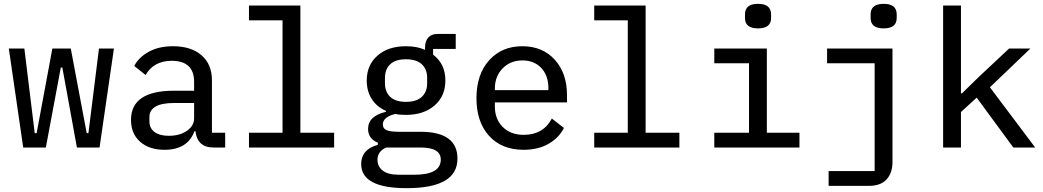

<svg xmlns="http://www.w3.org/2000/svg" viewBox="-20 -769 5440 1001"><path d="M101 0 26 -516H107L161 -75H171L253 -516H349L432 -75H441L496 -516H574L499 0H381L305 -417H297L219 0Z M1154 0H1093Q1009 0 999 -85H994Q958 12 838 12Q758 12 710.5 -30Q663 -72 663 -144Q663 -296 887 -296H992V-342Q992 -452 875 -452Q782 -452 739 -378L680 -425Q702 -469 754.5 -498.5Q807 -528 882 -528Q976 -528 1030.5 -481Q1085 -434 1085 -350V-77H1154ZM860 -61Q917 -61 954.5 -87Q992 -113 992 -152V-232H888Q759 -232 759 -158V-137Q759 -100 786 -80.5Q813 -61 860 -61Z M1278 0V-77H1453V-663H1278V-740H1546V-77H1722V0Z M2365 58Q2365 212 2100 212Q1863 212 1863 86Q1863 10 1950 -14V-25Q1899 -46 1899 -97Q1899 -164 1992 -186V-191Q1944 -212 1918 -253Q1892 -294 1892 -349Q1892 -430 1948 -479Q2004 -528 2096 -528Q2155 -528 2196 -509V-522Q2196 -554 2212.5 -573Q2229 -592 2262 -592H2356V-514H2238V-484Q2302 -436 2302 -349Q2302 -268 2245.5 -219Q2189 -170 2096 -170Q2062 -170 2041 -175Q1976 -159 1976 -120Q1976 -98 1996.5 -90Q2017 -82 2058 -82H2172Q2365 -82 2365 58ZM2278 63Q2278 0 2172 0H1994Q1948 20 1948 64Q1948 99 1975.5 120.5Q2003 142 2060 142H2140Q2278 142 2278 63ZM2096 -238Q2151 -238 2179 -264Q2207 -290 2207 -335V-363Q2207 -408 2179 -434Q2151 -460 2096 -460Q2042 -460 2014.5 -434Q1987 -408 1987 -363V-335Q1987 -290 2014.5 -264Q2042 -238 2096 -238Z M2710 12Q2596 12 2530 -60.5Q2464 -133 2464 -257Q2464 -381 2530 -454.5Q2596 -528 2703 -528Q2809 -528 2872.5 -457.5Q2936 -387 2936 -274V-235H2560V-214Q2560 -148 2601 -107Q2642 -66 2711 -66Q2812 -66 2857 -151L2920 -102Q2894 -50 2839.5 -19Q2785 12 2710 12ZM2704 -454Q2641 -454 2600.5 -412.5Q2560 -371 2560 -307V-299H2839V-310Q2839 -375 2802 -414.5Q2765 -454 2704 -454Z M3078 0V-77H3253V-663H3078V-740H3346V-77H3522V0Z M3864 -675V-694Q3864 -749 3932 -749Q4000 -749 4000 -694V-675Q4000 -621 3932 -621Q3864 -621 3864 -675ZM3704 0V-77H3885V-439H3704V-516H3978V-77H4148V0Z M4300 200V123H4540V-439H4292V-516H4633V76Q4633 133 4602 166.5Q4571 200 4511 200ZM4519 -675V-694Q4519 -749 4587 -749Q4655 -749 4655 -694V-675Q4655 -621 4587 -621Q4519 -621 4519 -675Z M4897 0V-740H4990V-282H4995L5081 -366L5241 -516H5352L5141 -314L5377 0H5263L5072 -260L4990 -185V0Z"/></svg>

Font: IBM Plex Mono Text
Style: Regular
Weight: 450
Designer: Mike Abbink, Paul van der Laan, Pieter van Rosmalen
Foundry: Bold Monday
Version: Version 2.000